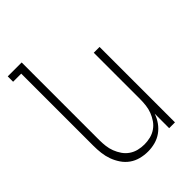

<svg xmlns="http://www.w3.org/2000/svg" viewBox="-218 -831 936 936"><g transform="rotate(-45 250.0 -363.5)"><path d="M238 8Q212 8 187 1.5Q162 -5 141.5 -19.5Q121 -34 106.5 -55.5Q92 -77 83.5 -100.5Q75 -124 72 -149.5Q69 -175 69 -200V-698H13V-735H109V-200Q109 -179 111.5 -158Q114 -137 121.5 -117.5Q129 -98 141 -80.5Q153 -63 170.5 -51Q188 -39 208.5 -34Q229 -29 250 -29Q271 -29 291.5 -34Q312 -39 329.5 -51Q347 -63 359 -80.5Q371 -98 378.5 -117.5Q386 -137 388.5 -158Q391 -179 391 -200V-520H431V0H391V-100Q383 -76 368 -55Q353 -34 332.5 -19.5Q312 -5 287.5 1.5Q263 8 238 8Z"/></g></svg>

Font: Iosevka Term Curly Extralight
Style: Regular
Weight: 200
Designer: Belleve Invis
Foundry: Belleve Invis
Version: Version 32.3.0